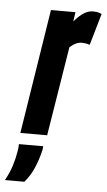

<svg xmlns="http://www.w3.org/2000/svg" viewBox="-119 -590 465 835"><g transform="rotate(5 113.0 -172.0)"><path d="M177 -544 171 -503Q193 -529 213 -541.5Q233 -554 252 -554Q262 -554 271.5 -552.5Q281 -551 291 -546L251 -408Q243 -411 233.5 -412.5Q224 -414 218 -414Q204 -414 191.5 -408.5Q179 -403 164 -390L101 0H-16L70 -544ZM-18 49H88Q88 56 86 67Q76 109 60.5 145Q45 181 20 210H-65Q-46 176 -36 144Q-26 112 -21 81Q-18 65 -18 49Z"/></g></svg>

Font: Georama ExtraCondensed
Style: Bold Italic
Weight: 700
Width: 2
Italic angle: -9°
Designer: Jean-Baptiste Levee
Foundry: Production Type
Version: Version 1.000